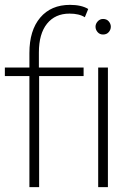

<svg xmlns="http://www.w3.org/2000/svg" viewBox="-22 -770 546 790"><path d="M99 0V-457H-2V-492H99V-552Q99 -645 143.5 -697.5Q188 -750 266 -750Q313 -750 341 -733L327 -699Q304 -714 264 -714Q205 -714 171.5 -672.5Q138 -631 138 -554V-492H322V-457H139V0ZM422 -492V0H382V-492ZM402 -628Q388 -628 379.5 -638Q371 -648 371 -660Q371 -672 380 -682Q389 -692 402 -692Q417 -692 425.5 -682Q434 -672 434 -660Q434 -648 425.5 -638Q417 -628 402 -628Z"/></svg>

Font: Livvic ExtraLight
Style: Regular
Weight: 275
Designer: Jacques Le Bailly, Baron von Fonthausen
Version: Version 1.001; ttfautohint (v1.8.2)